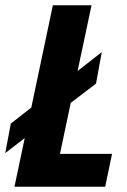

<svg xmlns="http://www.w3.org/2000/svg" viewBox="-60 -710 484 730"><path d="M366 -125 340 0H-5L34 -185L-40 -128L-19 -240L59 -301L141 -690H288L235 -440L327 -512L305 -392L209 -319L168 -125Z"/></svg>

Font: Decalotype
Style: Bold Italic
Weight: 700
Italic angle: -12°
Designer: Alfredo Marco Pradil
Foundry: Alfredo Marco Pradil
Version: Version 1.0